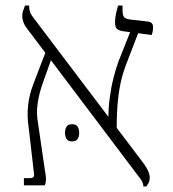

<svg xmlns="http://www.w3.org/2000/svg" viewBox="-20 -667 621 691"><path d="M496 4Q496 -2 494 -7.5Q492 -13 488.5 -19Q485 -25 478 -33L79 -562Q68 -576 64 -588Q60 -600 60 -608Q60 -619 63 -628Q66 -637 70 -647H85V-642Q85 -631 89 -621.5Q93 -612 102 -601L493 -84Q501 -74 507 -63.5Q513 -53 516 -44Q519 -35 519 -27Q519 -17 515 -9.5Q511 -2 507 4ZM66 0V-26H88Q97 -26 100.5 -30Q104 -34 102 -45L83 -210Q77 -248 81 -287Q85 -326 101 -367L145 -482L172 -475L134 -368Q121 -332 115.5 -295.5Q110 -259 117 -223L141 -58Q145 -36 145.5 -24Q146 -12 141 0ZM400 -201 370 -237Q370 -278 375 -315.5Q380 -353 388.5 -386.5Q397 -420 406 -445L453 -563L482 -560L437 -443Q425 -413 417 -381Q409 -349 404.5 -306.5Q400 -264 400 -201ZM526 -541 420 -555Q406 -558 400 -564Q394 -570 394 -588Q394 -600 397 -615Q400 -630 405 -647H421V-632Q421 -612 426.5 -605.5Q432 -599 447 -597L516 -589Q524 -587 527.5 -582Q531 -577 531 -568Q531 -563 530 -556.5Q529 -550 526 -541ZM214 -189Q214 -202 219.5 -211Q225 -220 239 -220Q254 -220 259.5 -211Q265 -202 265 -189Q265 -176 259.5 -167Q254 -158 239 -158Q225 -158 219.5 -167Q214 -176 214 -189Z"/></svg>

Font: Noto Serif Hebrew ExtraLight
Style: Regular
Weight: 250
Version: Version 2.003